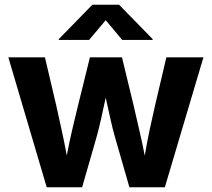

<svg xmlns="http://www.w3.org/2000/svg" viewBox="-20 -787 890 807"><path d="M176.3 0 15.1 -545.9H168.9L216.3 -344.2Q226.1 -298.8 237.8 -246.6Q249.5 -194.3 260.7 -133.3Q272 -192.9 284.4 -245.4Q296.9 -297.9 308.1 -344.2L357.9 -545.9H492.7L541.5 -344.2Q551.8 -297.9 564.2 -245.6Q576.7 -193.4 588.4 -132.8Q598.6 -193.4 609.9 -245.6Q621.1 -297.9 631.8 -344.2L679.2 -545.9H835L672.9 0H523.9L463.4 -210.4Q453.1 -245.6 443.6 -289.6Q434.1 -333.5 424.3 -376.5Q415 -333.5 405.3 -289.3Q395.5 -245.1 385.7 -210.4L325.2 0ZM354.5 -619.1H227.1V-622.6L368.2 -767.1H480.5L621.6 -622.6V-619.1H493.7L424.3 -702.1Z"/></svg>

Font: Inter
Style: Bold
Weight: 700
Designer: Rasmus Andersson
Foundry: rsms
Version: Version 4.001;git-9221beed3